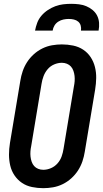

<svg xmlns="http://www.w3.org/2000/svg" viewBox="-20 -975 540 1003"><path d="M206 8Q176 8 147 2Q118 -4 95 -19.5Q72 -35 56 -58.5Q40 -82 33.5 -110Q27 -138 27 -167.5Q27 -197 32 -228L86 -552Q90 -578 98.5 -603Q107 -628 121.5 -650.5Q136 -673 156.5 -691.5Q177 -710 201.5 -722Q226 -734 252 -738.5Q278 -743 303 -743Q333 -743 362 -737Q391 -731 414.5 -715.5Q438 -700 453.5 -676.5Q469 -653 476 -625Q483 -597 482.5 -567.5Q482 -538 477 -507L423 -183Q419 -157 410.5 -132Q402 -107 387.5 -84.5Q373 -62 352.5 -43.5Q332 -25 307.5 -13Q283 -1 257 3.5Q231 8 206 8ZM206 -88Q226 -88 246 -96.5Q266 -105 280.5 -121.5Q295 -138 302 -158Q309 -178 312 -198L366 -523Q369 -537 370 -551Q371 -565 369.5 -578.5Q368 -592 363.5 -605Q359 -618 350.5 -627.5Q342 -637 329.5 -642Q317 -647 303 -647Q283 -647 263 -638.5Q243 -630 229 -613.5Q215 -597 207.5 -577Q200 -557 197 -537L143 -212Q140 -198 139 -184Q138 -170 139.5 -156.5Q141 -143 145.5 -130Q150 -117 158.5 -107.5Q167 -98 179.5 -93Q192 -88 206 -88ZM163 -815Q167 -836 174.5 -856Q182 -876 196.5 -893Q211 -910 230 -922.5Q249 -935 269 -942.5Q289 -950 310 -952.5Q331 -955 352 -955Q373 -955 393 -952.5Q413 -950 431 -942.5Q449 -935 464 -922.5Q479 -910 487.5 -893Q496 -876 497.5 -856Q499 -836 495 -815H403Q405 -829 401.5 -841.5Q398 -854 388.5 -862Q379 -870 366 -873Q353 -876 339 -876Q325 -876 311 -873Q297 -870 284.5 -862Q272 -854 264.5 -841.5Q257 -829 255 -815Z"/></svg>

Font: Iosevka Term Curly
Style: Bold Italic
Weight: 700
Italic angle: -9°
Designer: Belleve Invis
Foundry: Belleve Invis
Version: Version 32.3.0